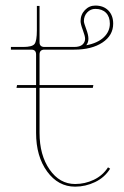

<svg xmlns="http://www.w3.org/2000/svg" viewBox="-20 -682 455 704"><path d="M296.4 -516.1Q337.9 -523.9 360.4 -545.2Q382.8 -566.4 382.8 -595.2Q382.8 -620.6 368.7 -635Q354.5 -649.4 329.6 -649.4Q312 -649.4 299.8 -636.5Q287.6 -623.5 287.6 -604.5Q287.6 -597.7 295.9 -575.9Q304.2 -554.2 304.2 -540Q304.2 -526.4 296.4 -516.1ZM143.1 -500Q125 -500 125 -482.4V-370.1H322.3L320.3 -359.9H125V-194.8Q125 -113.3 161.9 -60.3Q198.7 -7.3 255.4 -7.3Q291.5 -7.3 324.2 -22.9Q356.9 -38.6 376 -68.4L383.8 -63.5Q363.8 -31.2 328.6 -14.4Q293.5 2.4 255.4 2.4Q193.4 2.4 152.8 -53.2Q112.3 -108.9 112.3 -194.8V-359.9H40.5L42.5 -370.1H112.3V-482.4Q112.3 -500 94.7 -500H20V-509.8H64.9Q97.7 -509.8 106.4 -520.5Q115.2 -531.2 115.2 -571.3V-660.2H125V-526.9Q125 -509.8 143.1 -509.8H252Q272.9 -509.8 282.5 -518.6Q292 -527.3 292 -540Q292 -549.8 283.7 -571.8Q275.4 -593.8 275.4 -604.5Q275.4 -628.4 291.3 -645Q307.1 -661.6 329.6 -661.6Q359.4 -661.6 377.2 -643.6Q395 -625.5 395 -595.2Q395 -552.2 355.7 -526.1Q316.4 -500 252 -500Z"/></svg>

Font: ZnikomitNo24
Style: Thin
Weight: 300
Designer: gluk
Foundry: gluk
Version: Version 0.55